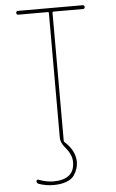

<svg xmlns="http://www.w3.org/2000/svg" viewBox="-62 -772 624 1033"><g transform="rotate(-5 250.0 -255.0)"><path d="M75.2 -710Q65.4 -710 65.4 -720.2Q65.4 -730.5 75.2 -730.5H424.8Q434.6 -730.5 434.6 -720.2Q434.6 -710 424.8 -710H264.6Q259.8 -710 259.8 -705.1V-12.7Q259.8 -8.8 263.7 -4.9Q319.3 44.9 320.3 105.5Q320.3 124 314.9 141.6Q309.6 159.2 296.9 178.2Q284.2 197.3 254.9 208.5Q225.6 219.7 184.6 219.7Q143.6 219.7 105.5 206.1Q95.7 203.1 94.7 191.4Q94.7 187.5 97.7 185.1Q100.6 182.6 105.5 183.6Q143.6 199.2 184.6 200.2Q299.8 200.2 299.8 105.5Q299.8 65.4 265.6 25.4Q239.3 -3.9 240.2 -35.2V-705.1Q240.2 -710 235.4 -710Z"/></g></svg>

Font: Rounded-L Mgen+ 2m thin
Style: Regular
Weight: 100
Designer: [Source Han Sans]
Ryoko NISHIZUKA  (kana & ideographs); Paul D. Hunt (Latin, Greek & Cyrillic); Wenlong ZHANG  (bopomofo
Version: Version 1.059.20150602